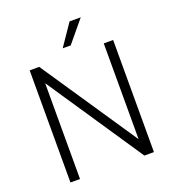

<svg xmlns="http://www.w3.org/2000/svg" viewBox="-159 -1024 1028 1144"><g transform="rotate(-20 355.0 -452.0)"><path d="M619.6 -710.9V0H559.1L150.9 -607.4V0H90.3V-710.9H150.9L560.1 -103.5V-710.9ZM320.3 -767.1 413.6 -903.8H484.4L371.1 -767.1Z"/></g></svg>

Font: Vazirmatn FD ExtraLight
Style: Regular
Weight: 200
Designer: Saber Rastikerdar
Foundry: Saber Rastikerdar
Version: Version 33.003